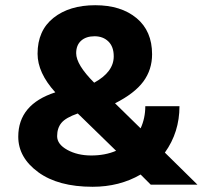

<svg xmlns="http://www.w3.org/2000/svg" viewBox="-20 -708 782 736"><path d="M425 -130Q294 -258 288 -263.5Q282 -269 278 -273Q232 -257 215.5 -237Q199 -217 199 -186Q199 -155 238 -133.5Q277 -112 330 -112Q383 -112 425 -130ZM335 8Q203 8 126.5 -48Q50 -104 50 -184Q50 -308 192 -354Q124 -429 124 -502Q124 -591 185 -639.5Q246 -688 345 -688Q444 -688 503.5 -638.5Q563 -589 563 -500Q563 -441 529.5 -395.5Q496 -350 421 -312L519 -216Q537 -255 537 -301H668Q668 -201 612 -123L737 0H558L519 -39Q438 8 335 8ZM272 -504Q272 -460 341 -391Q416 -432 416 -492Q416 -529 395.5 -549Q375 -569 342.5 -569Q310 -569 291 -552Q272 -535 272 -504Z"/></svg>

Font: Hind Madurai
Style: Bold
Weight: 700
Designer: Jyotish Sonowal
Foundry: Indian Type Foundry
Version: Version 0.702;PS 1.0;hotconv 1.0.81;makeotf.lib2.5.63406